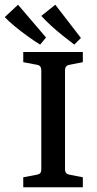

<svg xmlns="http://www.w3.org/2000/svg" viewBox="-61 -789 407 809"><path d="M288 -527 232 -516Q213 -513 213 -493V-75Q213 -56 232 -53L288 -42V0H37V-42L95 -53Q113 -56 113 -74V-493Q113 -513 95 -516L37 -527V-570H288ZM280 -629 252 -601Q230 -618 204 -638.5Q178 -659 154 -681Q130 -703 113 -722L172 -769ZM133 -631 108 -601Q84 -616 56 -636Q28 -656 2 -677.5Q-24 -699 -41 -717L15 -769Z"/></svg>

Font: Yrsa Medium
Style: Regular
Weight: 500
Designer: Anna Giedrys (Yrsa+Rasa design), David Brezina (Yrsa art-direction, Rasa art-direction, design)
Foundry: Rosetta Type Foundry
Version: Version 2.004